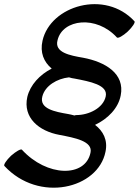

<svg xmlns="http://www.w3.org/2000/svg" viewBox="-27 -594 666 921"><path d="M-6 202C160 381 444 311 479 134C491 78 468 35 429 5C490 -24 540 -74 552 -136C573 -241 478 -297 372 -317C308 -328 233 -342 249 -401C273 -503 436 -522 534 -414C540 -409 563 -422 586 -443C609 -465 623 -487 618 -492C477 -645 215 -567 177 -399C164 -342 183 -297 221 -265C164 -236 118 -187 104 -129C82 -29 160 35 258 53C331 67 420 83 407 139C382 258 198 255 78 124C73 119 50 132 26 153C3 175 -11 197 -6 202ZM300 -47C236 -58 161 -72 176 -131C189 -183 247 -217 304 -223C313 -220 322 -218 331 -217C403 -203 493 -187 480 -131C468 -76 400 -42 339 -42C336 -42 333 -41 330 -40C320 -43 310 -45 300 -47Z"/></svg>

Font: Nupuram Medium Oblique
Style: Regular
Weight: 500
Designer: Santhosh Thottingal (santhosh.thottingal@gmail.com)
Foundry: SMC
Version: Version 1.000